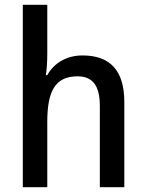

<svg xmlns="http://www.w3.org/2000/svg" viewBox="-20 -780 609 800"><path d="M177 -558V-760H75V0H177V-272C177 -397 208 -462 303 -462C367 -462 396 -422 396 -338V0H498V-355C498 -487 438 -549 324 -549C262 -549 207 -521 177 -467H171C175 -491 177 -523 177 -558Z"/></svg>

Font: Noto Sans Khmer SemiCondensed Medium
Style: Regular
Weight: 500
Width: 4
Designer: Danh Hong and the Monotype Design Team
Foundry: Monotype Imaging Inc.
Version: Version 2.004